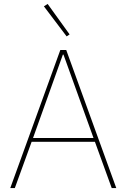

<svg xmlns="http://www.w3.org/2000/svg" viewBox="-20 -951 640 971"><path d="M545 0 460 -234H140L55 0H32L285 -698H315L568 0ZM301 -675H298L147 -253H453ZM202 -919 221 -931 332 -777 317 -767Z"/></svg>

Font: IBM Plex Sans Devanagari Thin
Style: Regular
Weight: 100
Designer: Mike Abbink, Paul van der Laan, Pieter van Rosmalen, Erin McLaughlin
Foundry: Bold Monday
Version: Version 1.1